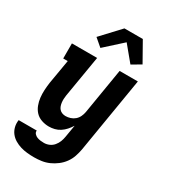

<svg xmlns="http://www.w3.org/2000/svg" viewBox="-235 -879 1070 1213"><g transform="rotate(30 300.0 -272.5)"><path d="M216 223Q191 223 166 220.5Q141 218 117.5 211Q94 204 73 191.5Q52 179 37.5 160.5Q23 142 17 118Q11 94 15 68H147Q145 81 154 91Q163 101 175 105.5Q187 110 199.5 111.5Q212 113 225 113Q244 113 262.5 105Q281 97 294 81.5Q307 66 314 48Q321 30 324 11L339 -78Q327 -59 312.5 -42.5Q298 -26 279.5 -14Q261 -2 240.5 3Q220 8 200 8Q172 8 146 -1Q120 -10 102.5 -28.5Q85 -47 75.5 -72Q66 -97 63 -123.5Q60 -150 61.5 -178Q63 -206 67 -234L97 -410H64V-520H248L197 -216Q195 -203 194.5 -190Q194 -177 195.5 -164.5Q197 -152 201 -140.5Q205 -129 213 -120Q221 -111 233 -106.5Q245 -102 258 -102Q275 -102 292.5 -107.5Q310 -113 324 -125Q338 -137 346 -154Q354 -171 357 -188L412 -520H545L454 29Q449 56 440 82.5Q431 109 414 132.5Q397 156 373.5 174Q350 192 324 203.5Q298 215 270.5 219Q243 223 216 223ZM234 -585 178 -633 304 -768H438L517 -628L451 -589L360 -699Z"/></g></svg>

Font: Iosevka HT Extrabold Extended
Style: Italic
Weight: 800
Width: 7
Italic angle: -9°
Monospace: yes
Designer: Belleve Invis
Foundry: Belleve Invis
Version: Version 32.3.0; ttfautohint (v1.8.4)